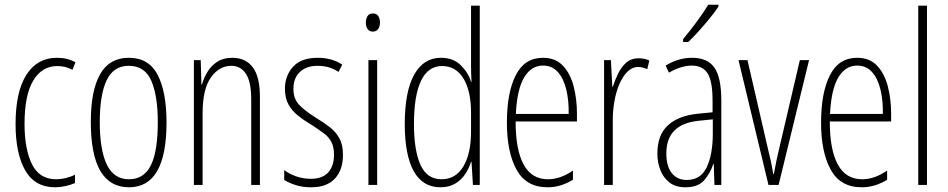

<svg xmlns="http://www.w3.org/2000/svg" viewBox="-20 -784 4019 814"><path d="M214 10Q128 10 87 -61.5Q46 -133 46 -258Q46 -395 92 -467Q138 -539 221 -539Q266 -539 300 -520L287 -488Q258 -504 223 -504Q158 -504 121 -442.5Q84 -381 84 -259Q84 -152 115.5 -88Q147 -24 218 -24Q257 -24 298 -43V-8Q280 0 257.5 5Q235 10 214 10Z M686 -265Q686 10 527 10Q365 10 365 -267Q365 -400 404.5 -469.5Q444 -539 526 -539Q611 -539 648.5 -466.5Q686 -394 686 -265ZM403 -267Q403 -148 433 -86Q463 -24 527 -24Q590 -24 619.5 -83Q649 -142 649 -266Q649 -378 621.5 -441.5Q594 -505 526 -505Q461 -505 432 -443.5Q403 -382 403 -267Z M965 -539Q1021 -539 1051.5 -499Q1082 -459 1082 -373V0H1045V-362Q1045 -438 1022.5 -471.5Q1000 -505 961 -505Q909 -505 874 -455.5Q839 -406 839 -305V0H802V-529H831L834 -425H836Q844 -454 860 -480Q876 -506 901.5 -522.5Q927 -539 965 -539Z M1434 -127Q1434 -64 1400 -27Q1366 10 1299 10Q1262 10 1233 0.5Q1204 -9 1185 -21V-63Q1207 -46 1236.5 -36Q1266 -26 1298 -26Q1347 -26 1371.5 -53Q1396 -80 1396 -128Q1396 -160 1385.5 -181Q1375 -202 1354.5 -217.5Q1334 -233 1305 -252Q1271 -272 1244.5 -293Q1218 -314 1203 -341Q1188 -368 1188 -408Q1188 -463 1222.5 -501Q1257 -539 1327 -539Q1387 -539 1431 -510L1415 -479Q1378 -505 1326 -505Q1280 -505 1252 -479.5Q1224 -454 1224 -407Q1224 -366 1247.5 -340.5Q1271 -315 1319 -285Q1352 -265 1378 -245Q1404 -225 1419 -197.5Q1434 -170 1434 -127Z M1561 -727Q1577 -727 1584 -715.5Q1591 -704 1591 -689Q1591 -671 1583 -660.5Q1575 -650 1560 -650Q1546 -650 1538.5 -661Q1531 -672 1531 -688Q1531 -704 1538 -715.5Q1545 -727 1561 -727ZM1579 -529V0H1542V-529Z M1847 10Q1772 10 1734 -58.5Q1696 -127 1696 -258Q1696 -396 1736 -467.5Q1776 -539 1849 -539Q1902 -539 1934 -507Q1966 -475 1977 -437H1979Q1978 -456 1977.5 -473Q1977 -490 1977 -506V-760H2014V0H1985L1979 -98H1977Q1969 -72 1953 -47Q1937 -22 1910.5 -6Q1884 10 1847 10ZM1852 -24Q1912 -24 1944.5 -78.5Q1977 -133 1977 -226V-307Q1977 -398 1945 -451Q1913 -504 1854 -504Q1795 -504 1765 -441.5Q1735 -379 1735 -258Q1735 -147 1762.5 -85.5Q1790 -24 1852 -24Z M2282 -539Q2335 -539 2366.5 -505.5Q2398 -472 2412 -418Q2426 -364 2426 -303V-269H2166Q2166 -149 2200 -86.5Q2234 -24 2303 -24Q2356 -24 2409 -61V-22Q2387 -8 2359.5 1Q2332 10 2301 10Q2211 10 2170 -64.5Q2129 -139 2129 -264Q2129 -391 2166.5 -465Q2204 -539 2282 -539ZM2282 -506Q2232 -506 2202 -455.5Q2172 -405 2167 -301H2391Q2392 -357 2381 -403.5Q2370 -450 2345.5 -478Q2321 -506 2282 -506Z M2687 -537Q2697 -537 2709.5 -535Q2722 -533 2733 -527L2724 -491Q2717 -494 2707 -497Q2697 -500 2686 -500Q2660 -500 2640 -480Q2620 -460 2606 -427.5Q2592 -395 2585 -355.5Q2578 -316 2578 -278V0H2541V-529H2570L2576 -416H2578Q2587 -444 2600.5 -472Q2614 -500 2635 -518.5Q2656 -537 2687 -537Z M2914 -539Q2980 -539 3009 -497Q3038 -455 3038 -359V0H3009L3006 -89H3004Q2992 -51 2966 -20.5Q2940 10 2886 10Q2844 10 2818 -10.5Q2792 -31 2779.5 -63.5Q2767 -96 2767 -133Q2767 -212 2812 -253Q2857 -294 2940 -302L3001 -308V-356Q3001 -440 2980 -473Q2959 -506 2912 -506Q2893 -506 2868.5 -499Q2844 -492 2816 -476L2802 -506Q2856 -539 2914 -539ZM2942 -272Q2805 -258 2805 -134Q2805 -79 2828 -50Q2851 -21 2892 -21Q2951 -21 2976.5 -75.5Q3002 -130 3002 -218V-278ZM3026 -756Q3010 -732 2987.5 -704.5Q2965 -677 2941 -650.5Q2917 -624 2898 -606H2876V-618Q2909 -658 2934 -692Q2959 -726 2983 -764H3026Z M3238 0 3111 -529H3149L3233 -165Q3240 -137 3246.5 -108Q3253 -79 3258 -47H3261Q3271 -104 3285 -161L3371 -529H3410L3281 0Z M3614 -539Q3667 -539 3698.5 -505.5Q3730 -472 3744 -418Q3758 -364 3758 -303V-269H3498Q3498 -149 3532 -86.5Q3566 -24 3635 -24Q3688 -24 3741 -61V-22Q3719 -8 3691.5 1Q3664 10 3633 10Q3543 10 3502 -64.5Q3461 -139 3461 -264Q3461 -391 3498.5 -465Q3536 -539 3614 -539ZM3614 -506Q3564 -506 3534 -455.5Q3504 -405 3499 -301H3723Q3724 -357 3713 -403.5Q3702 -450 3677.5 -478Q3653 -506 3614 -506Z M3910 0H3873V-760H3910Z"/></svg>

Font: Noto Sans Gurmukhi ExtraCondensed ExtraLight
Style: Regular
Weight: 200
Width: 2
Designer: Jelle Bosma - Monotype Design Team
Foundry: Monotype Imaging Inc.
Version: Version 2.004; ttfautohint (v1.8.4.7-5d5b)